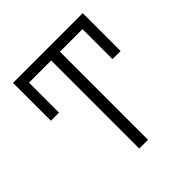

<svg xmlns="http://www.w3.org/2000/svg" viewBox="-190 -878 1029 1029"><g transform="rotate(-45 324.0 -363.5)"><path d="M588.1 -727.3V-440.3H526.6V-667.6H355.5V0H289.1V-667.6H121.1V-440.3H59.7V-727.3Z"/></g></svg>

Font: Inter Zeller Light
Style: Regular
Weight: 300
Designer: Rasmus Andersson; Joe Bland
Foundry: zeller
Version: Version 3.015;git-dec3a8cb1